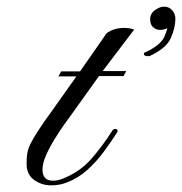

<svg xmlns="http://www.w3.org/2000/svg" viewBox="-20 -551 548 578"><path d="M134 7Q105 7 82.5 -9.5Q60 -26 60 -58Q60 -75 62 -88.5Q64 -102 71.5 -117.5Q79 -133 94.5 -157Q110 -181 137 -218L210 -321H156L164 -336H221L301 -451Q323 -467 354 -467Q369 -467 384 -462L289 -337H360L352 -322H278L195 -206Q189 -198 175 -178.5Q161 -159 145.5 -134Q130 -109 119 -84.5Q108 -60 108 -40Q108 -7 140 -7Q157 -7 178 -17Q224 -37 256.5 -74.5Q289 -112 319 -159Q322 -163 328 -163Q331 -163 333 -160Q335 -157 333 -153Q315 -125 293 -95Q271 -65 243.5 -40Q216 -15 182 -2Q160 7 134 7ZM425 -382Q413 -382 413 -389Q413 -393 423 -396Q448 -409 459.5 -420Q471 -431 475.5 -442Q480 -453 484 -466Q472 -461 462 -461Q450 -461 441 -469Q432 -477 432 -493Q432 -510 446.5 -520.5Q461 -531 474 -531Q489 -531 498.5 -520Q508 -509 508 -495Q508 -467 494 -436Q480 -405 430 -382Z"/></svg>

Font: Fleur De Leah
Style: Regular
Weight: 400
Designer: Robert E. Leuschke
Foundry: Robert E. Leuschke
Version: Version 1.010; ttfautohint (v1.8.3)